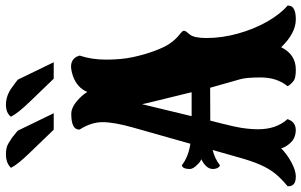

<svg xmlns="http://www.w3.org/2000/svg" viewBox="-220 -820 1056 673"><g transform="rotate(-90 308.5 -484.0)"><path d="M25.9 24.4Q-8.3 24.4 -8.3 -1V-4.4Q18.1 -25.9 35.9 -47.9Q53.7 -69.8 67.1 -100.6Q80.6 -131.3 93.3 -177.7L118.7 -267.1Q88.4 -259.8 65.4 -241.7Q60.5 -241.7 56.4 -249Q52.2 -256.3 52.2 -266.6Q52.2 -289.6 86.4 -307.1Q77.1 -310.1 68.8 -319.3Q52.2 -335.4 52.2 -346.2Q52.2 -362.3 56.6 -369.1Q60.5 -374.5 65.4 -375Q94.7 -352.1 140.6 -345.2L197.3 -545.4Q216.3 -612.8 216.3 -652.8Q216.3 -692.9 190.4 -733.4V-735.4Q190.4 -762.7 245.6 -762.7Q273.9 -762.7 307.1 -726.6Q311 -722.7 314.7 -717.5Q318.4 -712.4 322.3 -706.5Q336.4 -741.7 377.9 -756.8Q409.7 -767.6 427 -760.7Q444.3 -753.9 449.7 -733.4Q435.5 -691.9 435.5 -640.1Q435.5 -587.4 444.3 -546.4Q453.1 -505.4 466.6 -469.5Q480 -433.6 492.2 -417Q502.9 -401.4 514.2 -391.1Q523.4 -382.8 530 -377.7Q536.6 -372.6 536.6 -367.7Q536.6 -363.3 532.7 -358.2Q528.8 -353 523.9 -347.7Q511.2 -332.5 511.2 -289.1Q511.2 -234.4 526.9 -178.2Q542.5 -122.1 568.6 -76.2Q594.7 -30.3 625 -4.4V-2.4Q625 24.4 576.7 24.4Q528.3 24.4 479 -26.9Q453.6 24.4 400.4 24.4Q373 24.4 362.3 17.6Q346.7 5.4 342.3 -4.4Q373 -42 373 -98.6Q373 -148.9 366.7 -170.9Q358.9 -198.7 351.3 -224.9Q343.8 -251 336.9 -275.9L221.7 -275.4L211.4 -234.9Q204.1 -205.6 201.2 -191.9Q191.4 -147.5 191.4 -107.4Q191.4 -44.4 227.1 -4.4Q224.1 1 222.7 4.9Q221.2 8.8 215.3 14.6Q201.7 26.9 179.4 23.7Q157.2 20.5 144.5 6.3Q129.4 -9.3 124.5 -26.9Q104.5 -6.8 75.7 8.8Q46.9 24.4 25.9 24.4ZM237.3 -340.8H321.3Q301.8 -420.9 291 -464.4Q280.3 -507.8 279.3 -514.6ZM189.9 -824.2 110.4 -906.7Q67.9 -950.2 56.2 -974.1Q73.2 -991.7 103.5 -991.7Q128.4 -991.7 142.3 -982.7Q156.2 -973.6 162.6 -969.7Q170.9 -963.4 179 -956.5Q187 -949.7 186.5 -950.2L247.6 -824.2ZM368.7 -824.2 289.1 -906.7Q248 -949.2 235.4 -974.1Q248.5 -991.7 277.8 -991.7Q310.1 -991.7 339.8 -969.2L353 -959.5L365.2 -950.2L426.3 -824.2Z"/></g></svg>

Font: Sancreek
Style: Regular
Weight: 400
Designer: Vernon Adams
Foundry: Vernon Adams
Version: Version 1.100; ttfautohint (v1.8.4.7-5d5b)